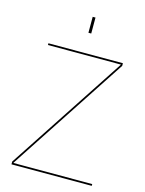

<svg xmlns="http://www.w3.org/2000/svg" viewBox="-132 -980 801 1058"><g transform="rotate(15 268.5 -450.5)"><path d="M40 -16 480 -686V-687H64V-697H489V-682L49 -12V-10H498V0H40ZM262 -901H278V-810H262Z"/></g></svg>

Font: HK Grotesk Thin
Style: Regular
Weight: 100
Designer: Alfredo Marco Pradil
Foundry: Hanken Design Co.
Version: Version 3.001